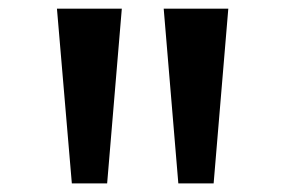

<svg xmlns="http://www.w3.org/2000/svg" viewBox="-20 -890 656 441"><path d="M389.6 -468.8H470.7L504.4 -870.1H356ZM145 -468.8H226.1L259.8 -870.1H110.8Z"/></svg>

Font: Merriweather
Style: Bold
Weight: 700
Designer: Eben Sorkin ( eben@eyebytes.com )
Foundry: Sorkin Type Co.
Version: Version 1.003